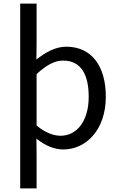

<svg xmlns="http://www.w3.org/2000/svg" viewBox="-20 -816 660 1065"><path d="M92 229H183V45L182 -47C230 -9 279 13 331 13C456 13 567 -94 567 -280C567 -447 490 -557 347 -557C287 -557 230 -524 182 -486L183 -580V-796H92ZM316 -63C280 -63 232 -78 183 -120V-405C236 -454 283 -480 329 -480C432 -480 472 -399 472 -279C472 -144 406 -63 316 -63Z"/></svg>

Font: Noto Sans JP
Style: Regular
Weight: 400
Designer: Ryoko NISHIZUKA  (kana, bopomofo & ideographs); Paul D. Hunt (Latin, Greek & Cyrillic); Sandoll Communications , Soo-you
Foundry: Adobe
Version: Version 2.002;hotconv 1.0.116;makeotfexe 2.5.65601